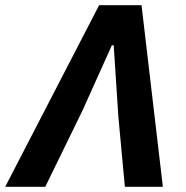

<svg xmlns="http://www.w3.org/2000/svg" viewBox="-56 -718 716 738"><path d="M325 -698 -36 0H118L261 -293L374 -544H381L399 -269L424 0H570L488 -698Z"/></svg>

Font: LVC Sans
Style: Bold Italic
Weight: 700
Italic angle: -11.31°
Designer: Mike Abbink, Paul van der Laan, Pieter van Rosmalen
Foundry: Bold Monday
Version: Version 3.0